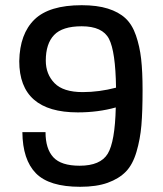

<svg xmlns="http://www.w3.org/2000/svg" viewBox="-20 -704 628 738"><path d="M54 -469Q54 -272 279 -272Q357 -272 425 -291Q422 -159 394 -113Q366 -67 286 -67Q215 -67 185 -99.5Q155 -132 155 -196H66Q67 -90 118 -38Q169 14 288 14Q351 14 394 -1.5Q437 -17 463.5 -44Q490 -71 504.5 -120Q519 -169 523.5 -222.5Q528 -276 528 -358Q528 -429 522.5 -477.5Q517 -526 502.5 -568Q488 -610 462 -634Q436 -658 394.5 -671Q353 -684 294 -684Q169 -684 112.5 -629Q56 -574 54 -469ZM298 -350Q223 -350 189.5 -384.5Q156 -419 156 -471Q156 -536 188 -569.5Q220 -603 294 -603Q374 -603 399 -554.5Q424 -506 426 -367Q361 -350 298 -350Z"/></svg>

Font: Glegoo
Style: Bold
Weight: 700
Version: Version 2.0.1; ttfautohint (v0.9) -r 48 -G 60